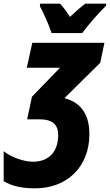

<svg xmlns="http://www.w3.org/2000/svg" viewBox="-79 -786 599 1046"><path d="M202 -606H369C397 -645 461 -719 498 -754L500 -766H386C361 -748 334 -724 302 -694C286 -721 264 -749 248 -766H140L138 -753C161 -710 188 -649 202 -606ZM113 240C286 240 408 123 408 -55C408 -151 371 -226 272 -251L467 -444L490 -553H97L67 -417H248L95 -259L69 -136H136C209 -136 238 -105 238 -51C238 38 190 95 100 95C57 95 -11 75 -59 38V201C-13 228 38 240 113 240Z"/></svg>

Font: Noto Sans Condensed Black
Style: Italic
Weight: 900
Width: 3
Italic angle: -12°
Designer: Monotype Design Team
Foundry: Monotype Imaging Inc.
Version: Version 2.013